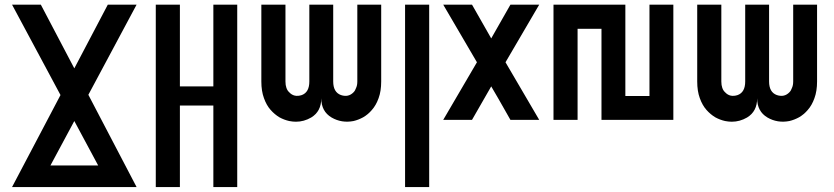

<svg xmlns="http://www.w3.org/2000/svg" viewBox="-20 -500 3478 801"><path d="M30.3 280.3Q160.2 280.3 549.8 280.3Q487.3 162.1 348.6 -104.5Q431.6 -259.8 549.8 -480.5Q519.5 -480.5 429.7 -480.5Q382.8 -390.6 290 -214.8Q226.6 -335 150.4 -480.5Q120.1 -480.5 30.3 -480.5Q90.8 -367.2 232.4 -103.5Q146.5 59.6 30.3 280.3ZM290 4.9Q335.9 90.8 389.6 190.4Q339.8 190.4 190.4 190.4Q225.6 124 290 4.9Z M629.9 -480.5Q663.1 -480.5 730.5 -480.5Q730.5 -366.2 730.5 -139.6Q776.4 -139.6 870.1 -139.6Q870.1 -252.9 870.1 -480.5Q903.3 -480.5 969.7 -480.5Q969.7 -226.6 969.7 280.3Q936.5 280.3 870.1 280.3Q870.1 167 870.1 -59.6Q823.2 -59.6 730.5 -59.6Q730.5 53.7 730.5 280.3Q696.3 280.3 629.9 280.3Q629.9 26.4 629.9 -480.5Z M1070.3 -480.5Q1070.3 -373 1070.3 -160.2Q1070.3 -120.1 1081.1 -90.8Q1091.8 -60.5 1109.4 -41Q1126 -22.5 1145.5 -10.7Q1165 0 1186.5 4.9Q1201.2 7.8 1214.8 7.8Q1248 7.8 1278.3 -9.8Q1320.3 -35.2 1320.3 -89.8Q1320.3 -35.2 1363.3 -9.8Q1405.3 14.6 1455.1 4.9Q1475.6 0 1495.1 -10.7Q1515.6 -22.5 1531.2 -41Q1548.8 -60.5 1559.6 -90.8Q1570.3 -120.1 1570.3 -160.2Q1570.3 -266.6 1570.3 -480.5Q1537.1 -480.5 1470.7 -480.5Q1470.7 -373 1470.7 -160.2Q1470.7 -144.5 1465.8 -133.8Q1461.9 -122.1 1455.1 -115.2Q1433.6 -92.8 1402.3 -103.5Q1370.1 -115.2 1370.1 -160.2Q1370.1 -266.6 1370.1 -480.5Q1336.9 -480.5 1270.5 -480.5Q1270.5 -373 1270.5 -160.2Q1270.5 -115.2 1239.3 -103.5Q1207 -92.8 1186.5 -115.2Q1178.7 -122.1 1174.8 -133.8Q1170.9 -144.5 1170.9 -160.2Q1170.9 -266.6 1170.9 -480.5Q1137.7 -480.5 1070.3 -480.5Z M1669.9 -480.5Q1669.9 -290 1669.9 280.3Q1695.3 280.3 1770.5 280.3Q1770.5 89.8 1770.5 -480.5Q1745.1 -480.5 1669.9 -480.5Z M2229.5 -480.5Q2199.2 -480.5 2109.4 -480.5Q2088.9 -445.3 2029.3 -339.8Q2009.8 -375 1949.2 -480.5Q1918.9 -480.5 1829.1 -480.5Q1864.3 -419.9 1969.7 -240.2Q1934.6 -179.7 1829.1 0Q1859.4 0 1949.2 0Q1969.7 -35.2 2029.3 -139.6Q2049.8 -105.5 2109.4 0Q2139.6 0 2229.5 0Q2194.3 -59.6 2088.9 -240.2Q2124 -299.8 2229.5 -480.5Z M2389.6 0Q2364.3 0 2289.1 0Q2289.1 -120.1 2289.1 -480.5Q2364.3 -480.5 2588.9 -480.5Q2588.9 -384.8 2588.9 -99.6Q2614.3 -99.6 2689.5 -99.6Q2689.5 -195.3 2689.5 -480.5Q2713.9 -480.5 2789.1 -480.5Q2789.1 -360.4 2789.1 0Q2713.9 0 2489.3 0Q2489.3 -94.7 2489.3 -379.9Q2463.9 -379.9 2389.6 -379.9Q2389.6 -285.2 2389.6 0Z M2888.7 -480.5Q2888.7 -373 2888.7 -160.2Q2888.7 -120.1 2899.4 -90.8Q2910.2 -60.5 2927.7 -41Q2944.3 -22.5 2963.9 -10.7Q2983.4 0 3004.9 4.9Q3019.5 7.8 3033.2 7.8Q3066.4 7.8 3096.7 -9.8Q3138.7 -35.2 3138.7 -89.8Q3138.7 -35.2 3181.6 -9.8Q3223.6 14.6 3273.4 4.9Q3293.9 0 3313.5 -10.7Q3334 -22.5 3349.6 -41Q3367.2 -60.5 3377.9 -90.8Q3388.7 -120.1 3388.7 -160.2Q3388.7 -266.6 3388.7 -480.5Q3355.5 -480.5 3289.1 -480.5Q3289.1 -373 3289.1 -160.2Q3289.1 -144.5 3284.2 -133.8Q3280.3 -122.1 3273.4 -115.2Q3252 -92.8 3220.7 -103.5Q3188.5 -115.2 3188.5 -160.2Q3188.5 -266.6 3188.5 -480.5Q3155.3 -480.5 3088.9 -480.5Q3088.9 -373 3088.9 -160.2Q3088.9 -115.2 3057.6 -103.5Q3025.4 -92.8 3004.9 -115.2Q2997.1 -122.1 2993.2 -133.8Q2989.3 -144.5 2989.3 -160.2Q2989.3 -266.6 2989.3 -480.5Q2956.1 -480.5 2888.7 -480.5Z"/></svg>

Font: Alibu-Mazigh Belqasem 1
Style: Bold
Weight: 400
Designer: Mazigh Mubarik Belqasem
Version: Version 1.0